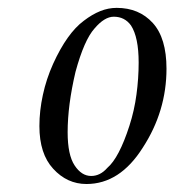

<svg xmlns="http://www.w3.org/2000/svg" viewBox="-20 -461 435 478"><path d="M270.5 -441.4Q326.2 -441.4 360.4 -403.8Q394.5 -366.2 394.5 -290Q394.5 -184.1 335.4 -93.3Q278.3 -2.9 195.3 -2.9Q147 -2.9 112.3 -41Q78.1 -78.1 78.1 -147Q78.1 -185.1 86.7 -224.6Q95.2 -264.2 112.3 -302.2Q147 -378.4 188.5 -409.2Q209.5 -425.3 229.5 -433.3Q249.5 -441.4 270.5 -441.4ZM263.2 -419.4Q240.2 -419.4 215.3 -390.1Q189.5 -361.3 168 -282.2Q148.4 -199.2 148.4 -131.8Q148.4 -75.2 165.8 -49.1Q183.1 -22.9 207 -22.9Q229.5 -22.9 247.1 -43Q276.4 -67.9 302.2 -147.9Q314.5 -186 319.8 -226.1Q325.2 -266.1 325.2 -305.2Q325.2 -368.2 306.2 -397.5Q290.5 -419.4 263.2 -419.4Z"/></svg>

Font: ML-NILA03
Style: Regular
Weight: 400
Designer: CLT@C-DIT
Version: Version ML-NILA03 1.0